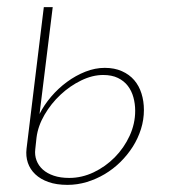

<svg xmlns="http://www.w3.org/2000/svg" viewBox="-20 -513 476 539"><path d="M128 -493 91 -193Q103.5 -218 123.5 -241.5Q143.5 -265 168 -283Q192.5 -301 219.8 -311.8Q247 -322.5 274 -322.5Q301.5 -322.5 322.2 -313.2Q343 -304 356.8 -288Q370.5 -272 377.2 -250.5Q384 -229 384 -204Q384 -177 375.8 -150.8Q367.5 -124.5 352.8 -101.2Q338 -78 318 -58.2Q298 -38.5 274 -24.2Q250 -10 223.5 -2Q197 6 169.5 6Q138.5 6 116 -2Q93.5 -10 79 -23.8Q64.5 -37.5 58.2 -56Q52 -74.5 54.5 -95.5L103 -493ZM79 -94Q77 -77.5 82.5 -62.8Q88 -48 100.2 -37Q112.5 -26 131 -19.8Q149.5 -13.5 174.5 -13.5Q209.5 -13.5 242.8 -29.2Q276 -45 302 -71.2Q328 -97.5 343.8 -131.5Q359.5 -165.5 359.5 -202Q359.5 -221.5 354.5 -239.8Q349.5 -258 338.8 -272Q328 -286 311 -294.2Q294 -302.5 269.5 -302.5Q239.5 -302.5 208 -287.2Q176.5 -272 150 -247.2Q123.5 -222.5 105 -190.8Q86.5 -159 82.5 -126.5Z"/></svg>

Font: Lato Thin
Style: Italic
Weight: 200
Italic angle: -7°
Designer: Lukasz Dziedzic
Foundry: tyPoland Lukasz Dziedzic
Version: Version 2.007; 2014-02-27